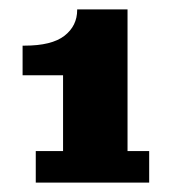

<svg xmlns="http://www.w3.org/2000/svg" viewBox="-20 -702 360 408"><path d="M56 -314V-381H114V-542H28V-605H32Q90 -605 117 -626Q144 -647 144 -681V-682H251V-381H297V-314Z"/></svg>

Font: Montagu Slab 16pt
Style: Bold
Weight: 700
Designer: Florian Karsten
Foundry: Florian Karsten
Version: Version 1.000; ttfautohint (v1.8.3)